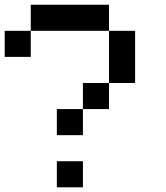

<svg xmlns="http://www.w3.org/2000/svg" viewBox="-20 -798 707 818"><path d="M111.1 -555.6H0V-666.7H111.1ZM444.4 -666.7H111.1V-777.8H444.4ZM555.6 -444.4H444.4V-666.7H555.6ZM444.4 -333.3H333.3V-444.4H444.4ZM333.3 -222.2H222.2V-333.3H333.3ZM333.3 0H222.2V-111.1H333.3Z"/></svg>

Font: Pixeloid Sans
Style: Regular
Weight: 400
Designer: GGBotNet
Foundry: GGBotNet
Version: 0.5